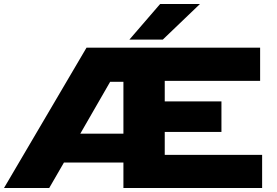

<svg xmlns="http://www.w3.org/2000/svg" viewBox="-20 -938 1384 958"><path d="M0 0 411.6 -700H1277.9V-534.6H802V-432H1084.9V-279.7H802V-165.4H1287.9V0H595.8V-126.9H299L225.6 0ZM380.6 -271H595.8V-529.8H529.6ZM625.5 -740.3 779.1 -918.2H977.9L792.2 -740.3Z"/></svg>

Font: Science Gothic
Style: Regular
Weight: 400
Designer: Thomas Phinney, Vassil Kateliev, Brandon Buerkle
Foundry: Font Detective LLC
Version: Version 1.018